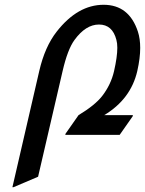

<svg xmlns="http://www.w3.org/2000/svg" viewBox="-20 -567 609 807"><path d="M32.2 219.7 145 -268.6Q168.5 -370.6 218.3 -434.1Q306.6 -546.9 415.5 -546.9Q522.5 -546.9 559.6 -434.1Q569.3 -404.3 569.3 -365.7Q569.3 -323.2 557.1 -268.6Q529.8 -150.4 418 -83H538.6L537.6 -78.1L482.9 0H254.4L255.4 -4.9L310.1 -83Q378.9 -124.5 409.2 -163.1Q446.3 -210.9 459.5 -268.6Q473.1 -328.6 473.1 -366.2Q473.1 -385.7 469.2 -399.4Q452.6 -463.9 396 -463.9Q340.3 -463.9 293 -398.9Q264.2 -359.4 243.2 -268.6L140.1 175.8L37.1 219.7Z"/></svg>

Font: Nova Script
Style: Regular
Weight: 400
Italic angle: -13°
Version: Version 2.001